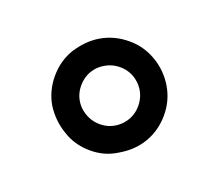

<svg xmlns="http://www.w3.org/2000/svg" viewBox="-54 -881 414 362"><g transform="rotate(20 153.0 -700.5)"><path d="M153.3 -590.8C172.9 -590.8 190.4 -595.7 207 -606.4C223.6 -616.2 237.3 -628.9 247.1 -645.5C256.8 -662.1 261.7 -680.7 261.7 -700.2C261.7 -720.7 256.8 -738.3 247.1 -754.9C237.3 -771.5 223.6 -785.2 207 -794.9C190.4 -804.7 172.9 -809.6 153.3 -809.6C132.8 -809.6 114.3 -804.7 97.7 -794.9C81.1 -785.2 68.4 -771.5 57.6 -754.9C47.9 -738.3 43 -720.7 43 -700.2C43 -680.7 47.9 -662.1 57.6 -645.5C68.4 -628.9 81.1 -616.2 97.7 -606.4C114.3 -595.7 132.8 -590.8 153.3 -590.8ZM153.3 -643.6C137.7 -643.6 124 -649.4 112.3 -660.2C101.6 -670.9 95.7 -684.6 95.7 -700.2C95.7 -716.8 101.6 -730.5 112.3 -741.2C124 -752 137.7 -757.8 153.3 -757.8C168.9 -757.8 182.6 -752 193.4 -741.2C204.1 -730.5 210 -716.8 210 -700.2C210 -684.6 204.1 -670.9 193.4 -660.2C182.6 -649.4 168.9 -643.6 153.3 -643.6Z"/></g></svg>

Font: Yellow Ladder Regular
Style: Regular
Weight: 400
Designer: Zima Creative
Version: Version 2.002